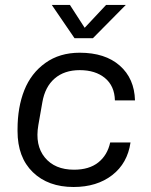

<svg xmlns="http://www.w3.org/2000/svg" viewBox="-20 -746 609 775"><path d="M280.8 -591.8 189 -726.1H262.2L321.8 -633.8L408.2 -726.1H487.8L355 -591.8ZM276.9 8.8Q174.3 8.8 112.5 -51Q50.8 -110.8 50.8 -216.8V-224.1Q50.8 -313 78.1 -381.8Q105.5 -450.7 163.1 -491.9Q220.7 -533.2 301.8 -533.2Q404.3 -533.2 463.4 -481.2Q522.5 -429.2 524.9 -340.8H443.8Q442.4 -398.9 403.8 -430.9Q365.2 -462.9 301.8 -462.9Q239.7 -462.9 200.7 -429.2Q161.6 -395.5 150.9 -333L134.8 -241.2Q120.6 -159.7 160.9 -110.4Q201.2 -61 278.8 -61Q339.8 -61 376.7 -90.3Q413.6 -119.6 424.8 -170.9H506.8Q494.6 -86.9 432.9 -39.1Q371.1 8.8 276.9 8.8Z"/></svg>

Font: Hubot Sans
Style: Italic
Weight: 400
Italic angle: -10°
Designer: Deni Anggara
Foundry: GitHub
Version: Version 1.001;gftools[0.9.31]